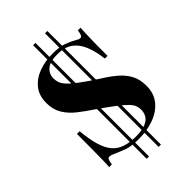

<svg xmlns="http://www.w3.org/2000/svg" viewBox="-285 -935 1162 1162"><g transform="rotate(-45 295.5 -354.0)"><path d="M289 -721Q351 -721 385 -708.5Q419 -696 443 -682Q455 -675 462.5 -671.5Q470 -668 477 -668Q487 -668 491.5 -679Q496 -690 499 -712H522Q521 -692 519.5 -665Q518 -638 517.5 -593.5Q517 -549 517 -476H494Q486 -543 466 -593Q446 -643 408.5 -670.5Q371 -698 308 -698Q246 -698 217.5 -673.5Q189 -649 189 -612Q189 -593 194.5 -575.5Q200 -558 219.5 -536.5Q239 -515 280 -484Q321 -453 391 -408Q438 -379 475.5 -347.5Q513 -316 534.5 -276.5Q556 -237 556 -182Q556 -116 520.5 -72.5Q485 -29 425.5 -7.5Q366 14 296 14Q231 14 195 0.5Q159 -13 139 -22Q125 -29 114 -33Q103 -37 93 -37Q83 -37 78.5 -26Q74 -15 71 7H48Q50 -18 50.5 -51.5Q51 -85 51.5 -138Q52 -191 52 -273H75Q82 -198 97 -147Q112 -96 137 -66Q162 -36 201.5 -22.5Q241 -9 294 -9Q345 -9 375 -21Q405 -33 418 -54Q431 -75 431 -102Q431 -120 425 -136.5Q419 -153 399.5 -173.5Q380 -194 340 -224.5Q300 -255 231 -303Q184 -334 143 -366.5Q102 -399 77.5 -439.5Q53 -480 53 -536Q53 -600 86.5 -641Q120 -682 174 -701.5Q228 -721 289 -721ZM264 -840V132H244V-840ZM366 -840V132H346V-840Z"/></g></svg>

Font: Playfair Display ExtraBold
Style: Regular
Weight: 800
Designer: Claus Eggers Sørensen
Foundry: Claus Eggers Sørensen
Version: Version 1.203